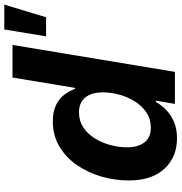

<svg xmlns="http://www.w3.org/2000/svg" viewBox="4 -808 813 860"><g transform="rotate(-90 410.0 -377.5)"><path d="M221.2 9.3Q136.7 9.3 84.5 -47.1Q32.2 -103.5 32.2 -206.5Q32.2 -269 49.8 -329.6Q67.4 -390.1 101.3 -439.2Q135.3 -488.3 184.6 -517.6Q233.9 -546.9 296.9 -546.9Q342.3 -546.9 371.6 -531.7Q400.9 -516.6 417.7 -493.7Q434.6 -470.7 442.4 -447.3H446.8L493.2 -727.5H639.2L518.6 0H375L389.6 -85H383.8Q368.7 -58.6 346.2 -37.4Q323.7 -16.1 292.7 -3.4Q261.7 9.3 221.2 9.3ZM268.6 -107.9Q307.1 -107.9 336.4 -127.4Q365.7 -147 386 -179Q406.2 -210.9 416.5 -248.8Q426.8 -286.6 426.8 -323.2Q426.8 -373 404.1 -401.4Q381.3 -429.7 337.4 -429.7Q298.8 -429.7 269.5 -410.2Q240.2 -390.6 220.5 -358.6Q200.7 -326.7 190.7 -288.8Q180.7 -251 180.7 -214.4Q180.7 -165.5 202.6 -136.7Q224.6 -107.9 268.6 -107.9ZM677.7 -577.1 708.5 -764.2H819.8L763.2 -577.1Z"/></g></svg>

Font: Inter 18pt
Style: Bold Italic
Weight: 700
Italic angle: -9.3988°
Designer: Rasmus Andersson
Foundry: rsms
Version: Version 4.001;git-66647c0bb